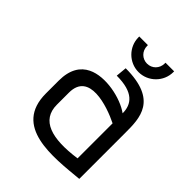

<svg xmlns="http://www.w3.org/2000/svg" viewBox="-191 -763 880 880"><g transform="rotate(45 249.0 -322.5)"><path d="M463 -298C463 -394 463 -509 255 -509L250 -456C359 -456 391 -411 391 -353C335 -394 218 -420 147 -385C106 -365 78 -324 78 -252V-169C78 45 304 15 463 0ZM391 -61C242 -40 150 -67 150 -168V-246C150 -381 317 -325 391 -288ZM422 -656H366V-651C366 -618 341 -593 309 -593C278 -593 252 -617 252 -651V-656H196V-651C196 -589 247 -538 309 -538C371 -538 422 -589 422 -651Z"/></g></svg>

Font: Advent Pro
Style: Medium
Weight: 500
Designer: Andreas Kalpakidis
Foundry: Andreas Kalpakidis
Version: Version 2.002 2008